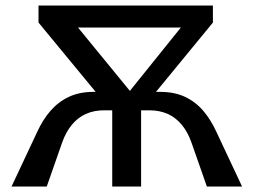

<svg xmlns="http://www.w3.org/2000/svg" viewBox="-20 -678 922 698"><path d="M732 0 676 -160Q663 -197 641.5 -223.5Q620 -250 590.5 -263.5Q561 -277 522 -277H470V-344H562Q615 -344 653.5 -325.5Q692 -307 719.5 -274.5Q747 -242 767 -198L860 0ZM22 0 115 -198Q135 -242 163 -274.5Q191 -307 229.5 -325.5Q268 -344 320 -344H412V-277H359Q321 -277 291.5 -263.5Q262 -250 240.5 -223.5Q219 -197 206 -160L150 0ZM388 0V-344H493V0ZM180 -578V-658H702V-578ZM754 -596 506 -294H409L702 -658H754ZM120 -658H198L496 -294H369L120 -596Z"/></svg>

Font: Ysabeau Infant SemiBold
Style: Regular
Weight: 600
Designer: Christian Thalmann (Catharsis Fonts)
Version: Version 2.002; featfreeze: ss01,ss02,lnum